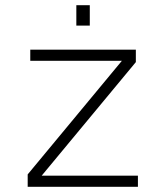

<svg xmlns="http://www.w3.org/2000/svg" viewBox="-20 -722 640 742"><path d="M87 0V-48L451 -487H97V-530H505V-482L141 -43H513V0ZM275 -623V-702H327V-623Z"/></svg>

Font: Geist Mono ExtraLight
Style: Regular
Weight: 200
Monospace: yes
Designer: Basement.studio, Andrés Briganti, Mateo Zaragoza
Foundry: Basement.studio, Vercel, Andrés Briganti, Guido Ferreyra, Mateo Zaragoza
Version: Version 1.500; ttfautohint (v1.8.4.7-5d5b)